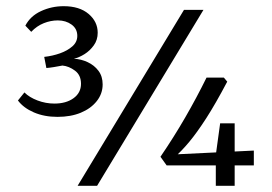

<svg xmlns="http://www.w3.org/2000/svg" viewBox="-20 -601 881 621"><path d="M166 -223Q123 -223 89.5 -237.5Q56 -252 38 -276L59 -302Q75 -286 101.5 -276Q128 -266 156 -266Q194 -266 218 -283.5Q242 -301 242 -330Q242 -358 222.5 -372.5Q203 -387 182 -389Q166 -386 154 -384Q142 -382 130 -381L123 -417Q150 -420 174 -428.5Q198 -437 214 -451Q230 -465 230 -485Q230 -508 211.5 -521.5Q193 -535 167 -535Q144 -535 121.5 -526Q99 -517 81 -498L62 -518Q78 -549 112.5 -565Q147 -581 186 -581Q237 -581 266.5 -556Q296 -531 296 -495Q296 -472 283.5 -454.5Q271 -437 253.5 -426Q236 -415 219 -411Q242 -410 263.5 -400Q285 -390 298.5 -372Q312 -354 312 -328Q312 -298 293 -274Q274 -250 241.5 -236.5Q209 -223 166 -223ZM231 0 575 -569H638L294 0ZM499 -94Q542 -157 579 -221Q616 -285 648 -350H704L715 -337Q677 -265 647 -218.5Q617 -172 592 -142Q567 -112 543 -91L533 -101L801 -114V-66H519ZM678 -100 692 -202H739V0H678Z"/></svg>

Font: Rasa
Style: Regular
Weight: 400
Designer: Anna Giedrys (Yrsa+Rasa design), David Brezina (Yrsa art-direction, Rasa art-direction, design)
Foundry: Rosetta Type Foundry
Version: Version 2.004